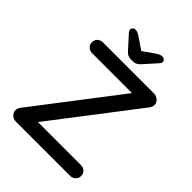

<svg xmlns="http://www.w3.org/2000/svg" viewBox="-249 -1017 1143 1143"><g transform="rotate(45 323.0 -445.5)"><path d="M597 -46Q597 -26 583 -13Q569 0 549 0H93Q72 0 57.5 -14.5Q43 -29 43 -47Q43 -63 54 -77L462 -609H127Q106 -609 92.5 -622Q79 -635 79 -655Q79 -675 92.5 -687.5Q106 -700 127 -700H555Q575 -700 591 -686.5Q607 -673 607 -653Q607 -639 596 -623L188 -91H549Q570 -91 583.5 -78.5Q597 -66 597 -46ZM461 -870Q461 -864 458.5 -859Q456 -854 448 -846L380 -770Q369 -758 357.5 -752Q346 -746 330 -746H316Q300 -746 288.5 -752Q277 -758 267 -770L198 -846Q192 -853 189 -858.5Q186 -864 186 -870Q186 -878 193 -884.5Q200 -891 211 -891Q228 -891 252 -874L324 -825L394 -874Q418 -891 435 -891Q446 -891 453.5 -884.5Q461 -878 461 -870Z"/></g></svg>

Font: Quicksand Medium
Style: Regular
Weight: 500
Designer: Andrew Paglinawan
Foundry: Andrew Paglinawan
Version: Version 3.000